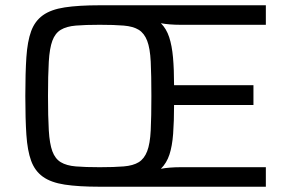

<svg xmlns="http://www.w3.org/2000/svg" viewBox="-20 -708 1085 728"><path d="M358 0Q278 0 225.5 -8Q173 -16 142.5 -38Q112 -60 98 -98.5Q84 -137 80 -197Q76 -257 76 -344Q76 -431 80 -491Q84 -551 98 -589.5Q112 -628 142.5 -650Q173 -672 225.5 -680Q278 -688 358 -688H988V-614H663Q644 -614 624.5 -615.5Q605 -617 590 -620Q611 -599 621.5 -567Q632 -535 636 -490Q640 -445 640 -385H941V-310H640Q640 -248 636.5 -201Q633 -154 622.5 -122Q612 -90 590 -68Q605 -71 624.5 -72.5Q644 -74 663 -74H988V0ZM358 -74Q413 -74 449 -77Q485 -80 506 -93Q527 -106 538 -134.5Q549 -163 551.5 -214Q554 -265 554 -344Q554 -423 551.5 -474Q549 -525 538 -553.5Q527 -582 506 -595Q485 -608 449 -611Q413 -614 358 -614Q303 -614 267.5 -611Q232 -608 210.5 -595Q189 -582 178.5 -553.5Q168 -525 165 -474Q162 -423 162 -344Q162 -265 165 -214Q168 -163 178.5 -134.5Q189 -106 210.5 -93Q232 -80 267.5 -77Q303 -74 358 -74Z"/></svg>

Font: Saira Thin
Style: Regular
Weight: 400
Version: Version 1.101